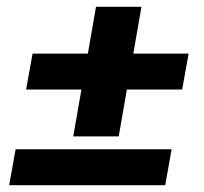

<svg xmlns="http://www.w3.org/2000/svg" viewBox="-20 -546 600 566"><path d="M536 -388 517 -282H354L330 -144H196L220 -282H57L76 -388H239L263 -526H397L373 -388ZM26 -106H486L467 0H7Z"/></svg>

Font: Niramit
Style: Bold Italic
Weight: 700
Italic angle: -10°
Designer: Katatrad Aksorn Co.,Ltd.
Foundry: Cadson Demak Co.,Ltd.
Version: Version 1.001; ttfautohint (v1.6)